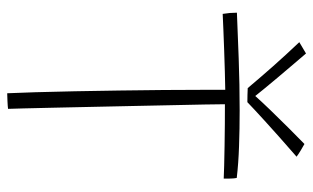

<svg xmlns="http://www.w3.org/2000/svg" viewBox="-196 -708 912 560"><g transform="rotate(90 260.0 -428.0)"><path d="M20.5 -621.5Q17 -642.5 17 -663Q75 -665.5 150.5 -668.2Q226 -671 302.5 -671Q356 -671 406.5 -669.2Q457 -667.5 499 -662.5Q500.5 -655.5 500.8 -644.5Q501 -633.5 501 -624.5Q489.5 -625 463.8 -625.8Q438 -626.5 406 -627Q374 -627.5 341.5 -627.8Q309 -628 284 -628Q284 -609.5 284.8 -568.8Q285.5 -528 286.8 -473.2Q288 -418.5 289.2 -357.5Q290.5 -296.5 291.8 -236.5Q293 -176.5 294.2 -125.5Q295.5 -74.5 296.2 -40Q297 -5.5 297.5 4.5Q291 5.5 275 6.2Q259 7 252 7Q250.5 -23.5 249 -75Q247.5 -126.5 246.2 -189.8Q245 -253 244 -320Q243 -387 242.5 -449Q242 -511 242 -559V-629Q220 -628.5 189.2 -627.8Q158.5 -627 126.2 -625.8Q94 -624.5 66 -623.5Q38 -622.5 20.5 -621.5ZM400 -860Q409 -855 419.8 -848.5Q430.5 -842 437 -837Q370.5 -779 332.8 -744.5Q295 -710 278 -693.5Q268.5 -693.5 257 -693.8Q245.5 -694 237 -694.5Q208 -729 173.8 -767.8Q139.5 -806.5 103 -845Q119 -854 136 -864.5Q150.5 -847.5 169.5 -825.2Q188.5 -803 207 -781Q225.5 -759 239.8 -741.5Q254 -724 260 -716.5Q275 -733.5 300.5 -760Q326 -786.5 353 -813.5Q380 -840.5 400 -860Z"/></g></svg>

Font: Grandstander Thin
Style: Regular
Weight: 100
Designer: Tyler Finck
Foundry: Etcetera Type Co
Version: Version 1.200; ttfautohint (v1.8.3)